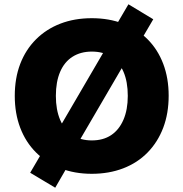

<svg xmlns="http://www.w3.org/2000/svg" viewBox="-20 -801 857 897"><path d="M409 11Q328 11 262 -15Q196 -41 148 -89Q100 -137 74.5 -204Q49 -271 49 -353Q49 -436 74.5 -502.5Q100 -569 148 -617Q196 -665 262 -690.5Q328 -716 409 -716Q489 -716 555.5 -690.5Q622 -665 669.5 -617.5Q717 -570 742.5 -503Q768 -436 768 -354Q768 -271 742.5 -204Q717 -137 669.5 -88.5Q622 -40 555.5 -14.5Q489 11 409 11ZM409 -145Q462 -145 499 -169.5Q536 -194 556.5 -241Q577 -288 577 -353Q577 -419 557 -465.5Q537 -512 499.5 -536Q462 -560 409 -560Q357 -560 319 -536Q281 -512 261 -465.5Q241 -419 241 -353Q241 -288 261 -241Q281 -194 319 -169.5Q357 -145 409 -145ZM238 76 121 6 196 -122 254 -198 477 -580 505 -653 580 -781 696 -711 621 -583 563 -507 340 -125 312 -52Z"/></svg>

Font: Nunito Sans 11pt Black
Style: Regular
Weight: 900
Version: Version 3.101;gftools[0.9.27]